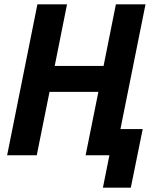

<svg xmlns="http://www.w3.org/2000/svg" viewBox="-20 -718 727 888"><path d="M456 150 486 0H376L435 -293H209L150 0H13L153 -698H290L233 -413H459L516 -698H653L537 -121H640L585 150Z"/></svg>

Font: IBM Plex Sans Condensed
Style: Bold Italic
Weight: 700
Width: 3
Italic angle: -11.31°
Designer: Mike Abbink, Paul van der Laan, Pieter van Rosmalen
Foundry: Bold Monday
Version: Version 3.201